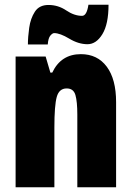

<svg xmlns="http://www.w3.org/2000/svg" viewBox="-20 -792 558 812"><path d="M354 -772Q347 -725 327 -725Q294 -725 260 -748Q226 -771 185 -771Q146 -771 127.5 -742.5Q109 -714 103.5 -674.5Q98 -635 98 -604H182Q184 -631 193 -641.5Q202 -652 209 -652Q234 -652 273 -628.5Q312 -605 350 -605Q387 -605 413 -647.5Q439 -690 439 -772ZM201 -485H193L173 -553H46V0H210V-253Q210 -346 220 -382Q230 -418 262 -418Q291 -418 299 -390Q307 -362 307 -308V0H471V-360Q471 -457 431.5 -510Q392 -563 322 -563Q238 -563 201 -485Z"/></svg>

Font: Noto Sans Display Condensed Black
Style: Regular
Weight: 900
Width: 3
Designer: Monotype Design team
Foundry: Monotype Imaging Inc.
Version: 1.000